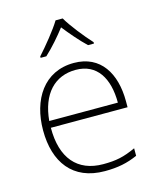

<svg xmlns="http://www.w3.org/2000/svg" viewBox="-115 -846 776 938"><g transform="rotate(-15 272.5 -377.0)"><path d="M292 -764H256C231 -722 175 -654 138 -613V-606H167C204 -640 244 -686 273 -724C303 -686 342 -640 378 -606H408V-613C371 -653 316 -722 292 -764ZM288 -540C136 -540 58 -415 58 -260C58 -100 136 10 299 10C365 10 413 0 465 -23V-61C404 -33 365 -25 300 -25C169 -25 97 -110 98 -263H486V-294C486 -434 423 -540 288 -540ZM288 -505C395 -505 446 -421 446 -297H99C111 -432 182 -505 288 -505Z"/></g></svg>

Font: Noto Sans Gurmukhi ExtraLight
Style: Regular
Weight: 200
Designer: Jelle Bosma - Monotype Design Team
Foundry: Monotype Imaging Inc.
Version: Version 2.004